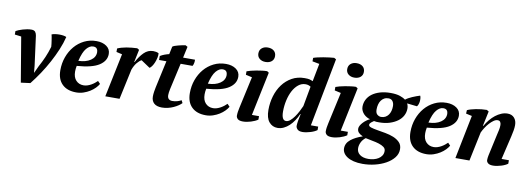

<svg xmlns="http://www.w3.org/2000/svg" viewBox="-69 -1200 5117 1860"><g transform="rotate(10 2489.5 -270.0)"><path d="M289 -175Q316 -224 338 -274.5Q360 -325 376 -381Q376 -392 373.5 -409.5Q371 -427 368.5 -445Q366 -463 363 -478.5Q360 -494 358 -500Q372 -506 392.5 -509Q413 -512 433.5 -512Q454 -512 473 -509Q492 -506 503 -500Q488 -438 460.5 -372.5Q433 -307 398 -242Q363 -177 322 -115.5Q281 -54 238 0L146 12L72 -429L8 -437V-471Q20 -478 37 -485Q54 -492 74.5 -498Q95 -504 116.5 -508Q138 -512 159 -512Q186 -512 197 -497.5Q208 -483 211 -461L249 -173L255 -106H257Z M904 -109Q893 -89 872 -67.5Q851 -46 823 -28.5Q795 -11 761 0.5Q727 12 690 12Q601 12 551.5 -36.5Q502 -85 502 -174Q502 -243 524 -304Q546 -365 585.5 -411.5Q625 -458 679.5 -485Q734 -512 799 -512Q859 -512 898 -484.5Q937 -457 937 -409Q937 -341 869.5 -297Q802 -253 651 -242Q648 -228 646.5 -213.5Q645 -199 645 -186Q645 -129 674 -98.5Q703 -68 748 -68Q767 -68 786 -74Q805 -80 822.5 -90Q840 -100 854.5 -111.5Q869 -123 880 -134ZM776 -455Q742 -455 710.5 -418Q679 -381 658 -293Q732 -295 777.5 -326Q823 -357 823 -407Q823 -427 812.5 -441Q802 -455 776 -455Z M1261 -405Q1242 -397 1218.5 -369Q1195 -341 1179 -298L1115 0H975L1064 -429L1007 -442V-476Q1024 -484 1046.5 -490.5Q1069 -497 1094.5 -501.5Q1120 -506 1147 -508.5Q1174 -511 1199 -512L1219 -500L1193 -376H1197Q1227 -434 1266 -473Q1305 -512 1357 -512Q1371 -512 1385 -509.5Q1399 -507 1411 -500Q1413 -479 1407.5 -454.5Q1402 -430 1393 -408Q1384 -386 1372 -369Q1360 -352 1349 -346Z M1427 -476Q1446 -488 1469 -496.5Q1492 -505 1514 -510L1530 -586Q1537 -592 1552 -597.5Q1567 -603 1585 -607.5Q1603 -612 1621.5 -616Q1640 -620 1655 -622L1676 -610L1652 -500H1769Q1771 -488 1767.5 -468.5Q1764 -449 1756 -437H1639L1581 -178Q1577 -159 1575 -144.5Q1573 -130 1573 -118Q1573 -92 1586 -80Q1599 -68 1621 -68Q1646 -68 1668 -74Q1690 -80 1710 -91L1723 -65Q1711 -52 1691 -38.5Q1671 -25 1646 -13.5Q1621 -2 1592 5Q1563 12 1533 12Q1481 12 1455 -12Q1429 -36 1429 -78Q1429 -101 1433 -127Q1437 -153 1441 -171L1499 -437H1427Z M2178 -109Q2167 -89 2146 -67.5Q2125 -46 2097 -28.5Q2069 -11 2035 0.5Q2001 12 1964 12Q1875 12 1825.5 -36.5Q1776 -85 1776 -174Q1776 -243 1798 -304Q1820 -365 1859.5 -411.5Q1899 -458 1953.5 -485Q2008 -512 2073 -512Q2133 -512 2172 -484.5Q2211 -457 2211 -409Q2211 -341 2143.5 -297Q2076 -253 1925 -242Q1922 -228 1920.5 -213.5Q1919 -199 1919 -186Q1919 -129 1948 -98.5Q1977 -68 2022 -68Q2041 -68 2060 -74Q2079 -80 2096.5 -90Q2114 -100 2128.5 -111.5Q2143 -123 2154 -134ZM2050 -455Q2016 -455 1984.5 -418Q1953 -381 1932 -293Q2006 -295 2051.5 -326Q2097 -357 2097 -407Q2097 -427 2086.5 -441Q2076 -455 2050 -455Z M2280 -442V-476Q2295 -482 2320 -488.5Q2345 -495 2373 -500Q2401 -505 2428.5 -508.5Q2456 -512 2477 -512L2495 -500L2405 -69H2475V-35Q2462 -26 2444.5 -18Q2427 -10 2407.5 -4Q2388 2 2368 5.5Q2348 9 2330 9Q2292 9 2277.5 -5.5Q2263 -20 2263 -37Q2263 -57 2266 -76Q2269 -95 2274 -118L2342 -428ZM2363 -667Q2363 -701 2386 -720Q2409 -739 2444 -739Q2482 -739 2504.5 -720Q2527 -701 2527 -667Q2527 -635 2504.5 -616Q2482 -597 2444 -597Q2409 -597 2386 -616Q2363 -635 2363 -667Z M2740 -68Q2761 -68 2781.5 -85.5Q2802 -103 2820.5 -129Q2839 -155 2854.5 -185Q2870 -215 2881 -240L2917 -437Q2904 -445 2892.5 -448.5Q2881 -452 2865 -452Q2827 -452 2795.5 -426.5Q2764 -401 2742 -359.5Q2720 -318 2708 -264.5Q2696 -211 2696 -155Q2696 -68 2740 -68ZM2865 -159Q2850 -124 2829.5 -93Q2809 -62 2784.5 -39Q2760 -16 2731 -2Q2702 12 2670 12Q2619 12 2586.5 -27Q2554 -66 2554 -145Q2554 -216 2573.5 -281.5Q2593 -347 2630.5 -397.5Q2668 -448 2722.5 -478.5Q2777 -509 2847 -509Q2880 -509 2895.5 -505Q2911 -501 2928 -493L2962 -669L2893 -682V-716Q2908 -722 2934 -728Q2960 -734 2989.5 -739Q3019 -744 3047.5 -747.5Q3076 -751 3094 -752L3114 -741L2985 -69H3057V-35Q3047 -27 3030.5 -19Q3014 -11 2994.5 -5Q2975 1 2954 5Q2933 9 2915 9Q2880 9 2865 -7Q2850 -23 2850 -40Q2850 -57 2855 -89Q2860 -121 2869 -159Z M3154 -442V-476Q3169 -482 3194 -488.5Q3219 -495 3247 -500Q3275 -505 3302.5 -508.5Q3330 -512 3351 -512L3369 -500L3279 -69H3349V-35Q3336 -26 3318.5 -18Q3301 -10 3281.5 -4Q3262 2 3242 5.5Q3222 9 3204 9Q3166 9 3151.5 -5.5Q3137 -20 3137 -37Q3137 -57 3140 -76Q3143 -95 3148 -118L3216 -428ZM3237 -667Q3237 -701 3260 -720Q3283 -739 3318 -739Q3356 -739 3378.5 -720Q3401 -701 3401 -667Q3401 -635 3378.5 -616Q3356 -597 3318 -597Q3283 -597 3260 -616Q3237 -635 3237 -667Z M3693 -512Q3750 -512 3786.5 -499Q3823 -486 3840 -472Q3850 -481 3867 -490.5Q3884 -500 3903.5 -508.5Q3923 -517 3942.5 -524Q3962 -531 3978 -536Q3983 -527 3984.5 -512Q3986 -497 3984.5 -481.5Q3983 -466 3978 -452Q3973 -438 3965 -429L3866 -440Q3871 -432 3874.5 -419Q3878 -406 3878 -390Q3878 -354 3861 -321.5Q3844 -289 3811.5 -265Q3779 -241 3733.5 -226.5Q3688 -212 3631 -212Q3614 -212 3603.5 -212.5Q3593 -213 3580 -216Q3575 -212 3568.5 -207.5Q3562 -203 3555.5 -198Q3549 -193 3544.5 -186.5Q3540 -180 3540 -172Q3540 -157 3565 -149Q3590 -141 3627 -135Q3664 -129 3708 -121Q3752 -113 3789 -98Q3826 -83 3851 -57.5Q3876 -32 3876 10Q3876 56 3846.5 93Q3817 130 3769.5 156.5Q3722 183 3662.5 197.5Q3603 212 3542 212Q3492 212 3454 202.5Q3416 193 3390.5 176.5Q3365 160 3352.5 139Q3340 118 3340 95Q3340 43 3385 7.5Q3430 -28 3499 -51Q3473 -62 3457.5 -77.5Q3442 -93 3442 -117Q3442 -132 3451 -148Q3460 -164 3474 -179Q3488 -194 3505 -206.5Q3522 -219 3539 -227Q3524 -230 3507.5 -239Q3491 -248 3477.5 -261.5Q3464 -275 3455 -293.5Q3446 -312 3446 -333Q3446 -372 3463 -405Q3480 -438 3512 -461.5Q3544 -485 3589.5 -498.5Q3635 -512 3693 -512ZM3589 155Q3616 155 3641.5 148.5Q3667 142 3687 129.5Q3707 117 3719.5 98Q3732 79 3732 53Q3732 29 3712.5 14.5Q3693 0 3663 -9.5Q3633 -19 3597.5 -25Q3562 -31 3530 -39Q3502 -18 3488 11Q3474 40 3474 69Q3474 109 3505 132Q3536 155 3589 155ZM3681 -457Q3657 -457 3639 -447Q3621 -437 3609 -420Q3597 -403 3591 -380Q3585 -357 3585 -331Q3585 -296 3602.5 -281.5Q3620 -267 3640 -267Q3664 -267 3682 -277Q3700 -287 3712 -303.5Q3724 -320 3730 -342Q3736 -364 3736 -389Q3736 -419 3722 -438Q3708 -457 3681 -457Z M4348 -109Q4337 -89 4316 -67.5Q4295 -46 4267 -28.5Q4239 -11 4205 0.5Q4171 12 4134 12Q4045 12 3995.5 -36.5Q3946 -85 3946 -174Q3946 -243 3968 -304Q3990 -365 4029.5 -411.5Q4069 -458 4123.5 -485Q4178 -512 4243 -512Q4303 -512 4342 -484.5Q4381 -457 4381 -409Q4381 -341 4313.5 -297Q4246 -253 4095 -242Q4092 -228 4090.5 -213.5Q4089 -199 4089 -186Q4089 -129 4118 -98.5Q4147 -68 4192 -68Q4211 -68 4230 -74Q4249 -80 4266.5 -90Q4284 -100 4298.5 -111.5Q4313 -123 4324 -134ZM4220 -455Q4186 -455 4154.5 -418Q4123 -381 4102 -293Q4176 -295 4221.5 -326Q4267 -357 4267 -407Q4267 -427 4256.5 -441Q4246 -455 4220 -455Z M4775 -285Q4782 -316 4787.5 -340Q4793 -364 4793 -390Q4793 -407 4785.5 -419.5Q4778 -432 4759 -432Q4740 -432 4719.5 -417.5Q4699 -403 4679.5 -381.5Q4660 -360 4643.5 -334Q4627 -308 4617 -286L4557 0H4419L4505 -429L4446 -442L4448 -476Q4462 -483 4484 -489.5Q4506 -496 4532 -501Q4558 -506 4585.5 -509Q4613 -512 4638 -512L4658 -500L4627 -354H4632Q4650 -387 4674 -416Q4698 -445 4725 -466Q4752 -487 4782 -499.5Q4812 -512 4843 -512Q4885 -512 4909 -485Q4933 -458 4933 -413Q4933 -390 4928 -360.5Q4923 -331 4916 -302L4861 -69H4933V-35Q4923 -27 4906.5 -19Q4890 -11 4870.5 -5Q4851 1 4830 5Q4809 9 4790 9Q4756 9 4740.5 -4Q4725 -17 4725 -34Q4725 -55 4730 -79Q4735 -103 4740 -125Z"/></g></svg>

Font: PT Serif
Style: Bold Italic
Weight: 700
Italic angle: -12°
Designer: A.Korolkova, O.Umpeleva, V.Yefimov
Foundry: ParaType Ltd
Version: Version 1.000W OFL